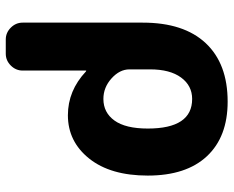

<svg xmlns="http://www.w3.org/2000/svg" viewBox="-90 -480 790 649"><g transform="rotate(90 304.5 -155.0)"><path d="M214 -268V-198Q214 -165 244.5 -137.5Q275 -110 314 -110Q360 -110 387 -147.5Q414 -185 414 -260Q414 -410 314 -410Q269 -410 241.5 -372.5Q214 -335 214 -268ZM113 220Q90 220 73 203Q56 186 56 163V-243Q56 -382 125.5 -456Q195 -530 323 -530Q442 -530 507.5 -460Q573 -390 573 -260Q573 -134 515.5 -62Q458 10 369 10Q286 10 221 -51Q220 -52 219 -52Q218 -52 218 -51V163Q218 186 201 203Q184 220 161 220Z"/></g></svg>

Font: Rounded Mplus 1c ExtraBold
Style: Regular
Weight: 800
Version: Version 1.059.20150529